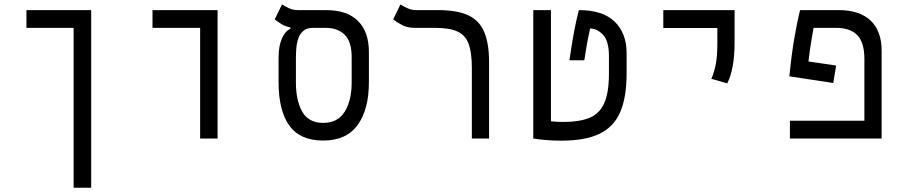

<svg xmlns="http://www.w3.org/2000/svg" viewBox="-20 -632 4142 876"><path d="M396 224.6H315.9V-504.9H100.6V-585.9H396Z M893.1 0V-504.9H675.8V-585.9H972.7V0Z M1454.6 9.3Q1349.1 9.3 1300 -59.1Q1251 -127.4 1251 -257.3V-367.2Q1251 -421.9 1266.1 -456.1Q1281.2 -490.2 1305.2 -501V-506.8Q1281.7 -511.2 1264.4 -522Q1247.1 -532.7 1233.4 -543.5L1266.6 -611.8Q1277.8 -604 1297.4 -595Q1316.9 -585.9 1337.9 -585.9H1467.3Q1563.5 -585.9 1613.3 -536.4Q1663.1 -486.8 1663.1 -394.5V-257.3Q1663.1 -132.8 1611.8 -61.8Q1560.5 9.3 1454.6 9.3ZM1454.6 -71.3Q1521 -71.3 1552.7 -122.3Q1584.5 -173.3 1584.5 -255.9V-371.6Q1584.5 -441.4 1553 -473.1Q1521.5 -504.9 1464.8 -504.9H1408.2Q1379.9 -504.9 1363.8 -491Q1347.7 -477.1 1340.6 -455.3Q1333.5 -433.6 1331.8 -409.9Q1330.1 -386.2 1330.1 -366.2V-255.9Q1330.1 -173.3 1359.1 -122.3Q1388.2 -71.3 1454.6 -71.3Z M2211.4 -348.6V0H2132.8V-322.3Q2132.8 -392.6 2117.9 -432.4Q2103 -472.2 2066.7 -488.5Q2030.3 -504.9 1964.8 -504.9H1873Q1839.4 -504.9 1815.4 -517.3Q1791.5 -529.8 1773.9 -543.5L1807.1 -611.8Q1818.4 -604 1837.9 -595Q1857.4 -585.9 1878.9 -585.9H1979Q2065.4 -585.9 2116.2 -562.3Q2167 -538.6 2189.2 -486.3Q2211.4 -434.1 2211.4 -348.6Z M2542 9.8Q2503.4 9.8 2467.3 6.6Q2431.2 3.4 2413.1 0V-585.9H2493.7V-78.6Q2505.9 -77.1 2520.3 -76.4Q2534.7 -75.7 2551.8 -75.7Q2623 -75.7 2668.7 -94Q2714.4 -112.3 2736.3 -160.2Q2758.3 -208 2758.3 -297.4V-376Q2758.3 -444.8 2731.2 -473.4Q2704.1 -502 2672.4 -502Q2668 -483.9 2661.9 -452.6Q2655.8 -421.4 2646 -356.9H2578.1Q2588.9 -433.1 2599.1 -487.3Q2609.4 -541.5 2621.1 -585.9Q2730.5 -585.9 2784.7 -533Q2838.9 -480 2838.9 -389.6V-296.9Q2838.9 -188 2809.6 -120.4Q2780.3 -52.7 2715.1 -21.5Q2649.9 9.8 2542 9.8Z M3297.9 -251.5 3225.6 -272.5Q3239.7 -305.2 3246.3 -341.8Q3252.9 -378.4 3252.9 -435.1V-504.4H3006.3V-585.9H3331.5V-435.1Q3331.5 -378.4 3323.2 -331.5Q3314.9 -284.7 3297.9 -251.5Z M3794.9 -333 3781.7 -253.4 3581.5 -283.7Q3591.3 -382.8 3603.8 -456.1Q3616.2 -529.3 3630.4 -585.9H3807.1Q3901.4 -585.9 3951.9 -538.3Q4002.4 -490.7 4002.4 -400.9V0H3584V-81.1H3923.8V-362.3Q3923.8 -438 3891.6 -471.4Q3859.4 -504.9 3793.9 -504.9H3691.9Q3687.5 -481.4 3681.4 -444.3Q3675.3 -407.2 3668.5 -351.6Z"/></svg>

Font: Cascadia Mono SemiLight
Style: Regular
Weight: 350
Monospace: yes
Designer: Aaron Bell
Foundry: Saja Typeworks
Version: Version 2404.023; ttfautohint (v1.8.4)